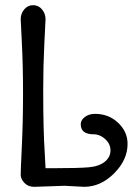

<svg xmlns="http://www.w3.org/2000/svg" viewBox="-20 -716 523 742"><path d="M230 2 112 6Q89 6 74.5 -9Q60 -24 60 -41Q60 -58 64.5 -153Q69 -248 69 -355Q69 -462 64.5 -550.5Q60 -639 60 -642Q60 -663 73.5 -679.5Q87 -696 108 -696Q129 -696 142.5 -679.5Q156 -663 156 -642Q156 -639 151.5 -550.5Q147 -462 147 -371.5Q147 -281 148.5 -226Q150 -171 153 -123Q156 -75 156 -66H191Q283 -66 323 -69.5Q363 -73 385 -91Q407 -109 407 -134.5Q407 -160 386.5 -178.5Q366 -197 342 -197Q292 -197 292 -236Q292 -252 308 -264Q324 -276 347 -276Q400 -276 436.5 -241.5Q473 -207 473 -160Q473 -98 421 -46Q369 6 305 6Z"/></svg>

Font: Macondo Swash Caps
Style: Regular
Weight: 400
Designer: John Vargas Beltran
Foundry: John Vargas Beltran
Version: Version 2.001